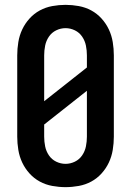

<svg xmlns="http://www.w3.org/2000/svg" viewBox="-20 -763 540 791"><path d="M250 8Q223 8 195.5 3Q168 -2 144 -15Q120 -28 101.5 -48.5Q83 -69 71.5 -93.5Q60 -118 55.5 -145.5Q51 -173 51 -200V-535Q51 -562 55.5 -589.5Q60 -617 71.5 -641.5Q83 -666 101.5 -686.5Q120 -707 144 -720Q168 -733 195.5 -738Q223 -743 250 -743Q277 -743 304.5 -738Q332 -733 356 -720Q380 -707 398.5 -686.5Q417 -666 428.5 -641.5Q440 -617 444.5 -589.5Q449 -562 449 -535V-200Q449 -173 444.5 -145.5Q440 -118 428.5 -93.5Q417 -69 398.5 -48.5Q380 -28 356 -15Q332 -2 304.5 3Q277 8 250 8ZM162 -346 338 -485V-535Q338 -555 334 -575Q330 -595 318.5 -612Q307 -629 288.5 -638Q270 -647 250 -647Q230 -647 211.5 -638Q193 -629 181.5 -612Q170 -595 166 -575Q162 -555 162 -535ZM250 -88Q270 -88 288.5 -97Q307 -106 318.5 -123Q330 -140 334 -160Q338 -180 338 -200V-389L162 -250V-200Q162 -180 166 -160Q170 -140 181.5 -123Q193 -106 211.5 -97Q230 -88 250 -88Z"/></svg>

Font: Iosevka Algr
Style: Bold
Weight: 700
Monospace: yes
Designer: Belleve Invis
Foundry: Belleve Invis
Version: Version 26.0.2; ttfautohint (v1.8.3)